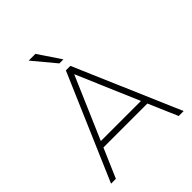

<svg xmlns="http://www.w3.org/2000/svg" viewBox="-247 -1061 1208 1208"><g transform="rotate(-45 357.0 -457.0)"><path d="M636 0 552 -195H161L77 0H34L337 -705H377L680 0ZM178 -235H535L357 -651ZM339 -765 215 -914H275L375 -765Z"/></g></svg>

Font: wassup Sans
Style: Light
Weight: 200
Version: Version 2.001